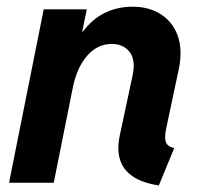

<svg xmlns="http://www.w3.org/2000/svg" viewBox="-20 -551 610 579"><path d="M336.9 -104.5Q336.9 -122.6 341.3 -143.1L379.9 -323.7Q383.3 -341.8 383.3 -351.6Q383.3 -383.8 364.7 -401.1Q346.2 -418.5 316.9 -418.5Q274.4 -418.5 243.4 -383.5Q212.4 -348.6 199.7 -287.6L142.1 0H7.3L111.8 -522.9H241.7L228 -455.6H230Q257.8 -493.2 295.9 -512Q334 -530.8 380.4 -530.8Q422.9 -530.8 455.6 -513.4Q488.3 -496.1 506.3 -464.4Q524.4 -432.6 524.4 -390.1Q524.4 -367.2 519.5 -344.2L481.4 -164.6Q478 -149.4 478 -137.7Q478 -122.6 484.6 -115Q491.2 -107.4 505.4 -104.5L459 8.3Q336.9 -10.3 336.9 -104.5Z"/></svg>

Font: Reddit Sans Fudge
Style: Bold
Weight: 700
Italic angle: -11.25°
Designer: Stephen Hutchings
Version: Version 1.013